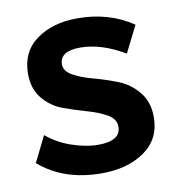

<svg xmlns="http://www.w3.org/2000/svg" viewBox="-67 -602 616 668"><g transform="rotate(-10 241.0 -268.0)"><path d="M398 -390Q316 -439 241 -439Q169 -439 169 -392Q169 -368 198 -352Q227 -336 268.5 -325Q310 -314 352 -297.5Q394 -281 423 -245.5Q452 -210 452 -157Q452 -79 392 -37Q332 5 241 5Q106 5 20 -70L65 -161Q101 -130 151 -112.5Q201 -95 246 -95Q325 -95 325 -145Q325 -172 296.5 -188.5Q268 -205 227 -216.5Q186 -228 145 -243Q104 -258 75.5 -292.5Q47 -327 47 -380Q47 -458 104.5 -499.5Q162 -541 249 -541Q361 -541 445 -484Z"/></g></svg>

Font: Montserrat arm Medium
Style: Regular
Weight: 500
Designer: Julieta Ulanovsky
Foundry: Julieta Ulanovsky
Version: Version 6.000;PS 006.000;hotconv 1.0.88;makeotf.lib2.5.64775